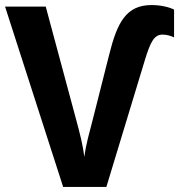

<svg xmlns="http://www.w3.org/2000/svg" viewBox="-20 -740 714 760"><path d="M623 -603C640 -603 657 -598 669 -592V-702C652 -711 618 -720 580 -720C480 -720 444 -652 412 -523L348 -270C334 -215 320 -169 314 -119C307 -170 297 -209 281 -268L161 -714H0L230 0H401L554 -504C574 -568 588 -603 623 -603Z"/></svg>

Font: Noto Sans Display
Style: Bold
Weight: 700
Designer: Monotype Design Team
Foundry: Monotype Imaging Inc.
Version: Version 1.900